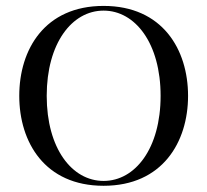

<svg xmlns="http://www.w3.org/2000/svg" viewBox="-20 -602 684 633"><path d="M321.5 10.5C515.5 10.5 600 -133.5 600 -286C600 -439 515.5 -582.5 321.5 -582.5C127.5 -582.5 43.5 -439 43.5 -286C43.5 -133.5 127.5 10.5 321.5 10.5ZM134 -286C134 -459 217 -567 321.5 -567C426 -567 509.5 -459 509.5 -286C509.5 -113 426 -5.5 321.5 -5.5C217 -5.5 134 -113 134 -286Z"/></svg>

Font: Beautique Display
Style: Regular
Weight: 400
Designer: Nhat-Quang Ngo
Version: Version 1.100;Glyphs 3.2.3 (3260)